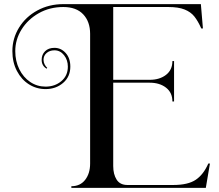

<svg xmlns="http://www.w3.org/2000/svg" viewBox="-20 -816 1061 931"><path d="M998 -23 978 95H326V87Q369 87 393 56Q417 25 417 -23V-652Q417 -711 383.5 -746.5Q350 -782 287 -782Q221 -782 168 -752Q115 -722 84.5 -673Q54 -624 54 -568Q54 -520 73.5 -480.5Q93 -441 126.5 -418.5Q160 -396 201 -396Q246 -396 277.5 -422.5Q309 -449 309 -493Q309 -525 290.5 -548.5Q272 -572 244 -572Q221 -572 206 -559Q191 -546 191 -526Q191 -514 196.5 -503.5Q202 -493 209 -487L206 -483Q182 -497 182 -526Q182 -551 198.5 -567.5Q215 -584 244 -584Q276 -584 298.5 -559Q321 -534 321 -493Q321 -444 286 -414Q251 -384 201 -384Q157 -384 120.5 -407Q84 -430 62 -472Q40 -514 40 -568Q40 -630 72.5 -682.5Q105 -735 161.5 -765.5Q218 -796 287 -796H954L964 -678H956Q940 -714 922.5 -736Q905 -758 875 -770Q845 -782 796 -782H529V-429H706Q754 -429 785 -453Q816 -477 816 -520H824V-324H816Q816 -367 785 -391Q754 -415 706 -415H529V-11Q529 29 545.5 55Q562 81 598 81H820Q892 81 929.5 55.5Q967 30 990 -23Z"/></svg>

Font: Myanmar April Display
Style: Regular
Weight: 400
Designer: Khon Soe Zaw Thu
Foundry: Myanmar OS
Version: Version 2.50 April 12, 2019